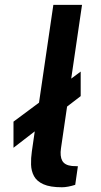

<svg xmlns="http://www.w3.org/2000/svg" viewBox="-20 -763 416 790"><path d="M35.5 -155V-262.5L140.5 -340.5L199.5 -743H317.5L273 -439.5L312 -468.5V-367.5L256 -324.5L231 -153.5Q226 -120 236.2 -101.5Q246.5 -83 276.5 -80L300.5 -79L289.5 -2.5Q275.5 2 261 4.8Q246.5 7.5 235 7.5Q186 7.5 158.8 -4.8Q131.5 -17 120 -38.2Q108.5 -59.5 107.8 -85.8Q107 -112 111 -139.5L123 -222.5Z"/></svg>

Font: Public Sans SemiBold
Style: Italic
Weight: 600
Italic angle: -8°
Designer: The Public Sans project authors (U.S. Web Design System). Libre Franklin designed by Pablo Impallari and Rodrigo Fuenzal
Version: Version 1.007; ttfautohint (v1.8.1) -l 8 -r 50 -G 200 -x 14 